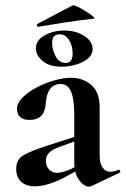

<svg xmlns="http://www.w3.org/2000/svg" viewBox="-20 -683 465 711"><path d="M319 6Q315 8 309 8Q291 8 273 -16Q255 -40 255 -85V-255Q255 -294 250 -320Q245 -346 234 -359Q223 -372 204 -372Q189 -372 177 -364.5Q165 -357 158 -340.5Q151 -324 149 -295Q146 -266 131 -252.5Q116 -239 90 -239Q65 -239 54 -250Q43 -261 43 -280Q43 -302 64 -322.5Q85 -343 116.5 -359.5Q148 -376 182 -385.5Q216 -395 243 -395Q287 -395 318 -368.5Q349 -342 349 -285V-108Q349 -79 359.5 -63Q370 -47 389 -47Q403 -47 418 -54Q422 -56 424.5 -50.5Q427 -45 422 -43ZM109 7Q78 7 59 -9.5Q40 -26 40 -57Q40 -93 67.5 -108.5Q95 -124 153 -143L265 -179L269 -164L200 -139Q173 -129 161.5 -117Q150 -105 150 -88Q150 -67 162 -55Q174 -43 192 -43Q200 -43 213.5 -46.5Q227 -50 243 -57L298 -87L299 -70L213 -23Q188 -10 160 -1.5Q132 7 109 7ZM207 -436Q163 -436 138 -457Q113 -478 113 -504Q113 -526 129 -540.5Q145 -555 169 -562.5Q193 -570 217 -570Q261 -570 292 -550Q323 -530 323 -502Q323 -481 306 -466.5Q289 -452 262.5 -444Q236 -436 207 -436ZM223 -450Q249 -450 249 -484Q249 -513 236 -534.5Q223 -556 200 -556Q173 -556 173 -524Q173 -499 186 -474.5Q199 -450 223 -450ZM123 -584Q119 -583 117 -588Q115 -593 118 -594Q158 -615 185 -629.5Q212 -644 249 -663Q253 -665 267.5 -658Q282 -651 298 -641Q314 -631 324 -622.5Q334 -614 328 -614Q267 -607 218.5 -599.5Q170 -592 123 -584Z"/></svg>

Font: Cormorant
Style: Bold
Weight: 700
Designer: Christian Thalmann (Catharsis Fonts)
Foundry: Catharsis Fonts
Version: Version 4.000